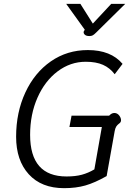

<svg xmlns="http://www.w3.org/2000/svg" viewBox="-20 -971 682 1001"><path d="M64 -258Q64 -385 112 -488.5Q160 -592 245 -651Q330 -710 438 -710Q558 -710 619 -638L578 -584Q553 -617 517 -633Q481 -649 427 -649Q347 -649 280.5 -599Q214 -549 175.5 -462Q137 -375 137 -268Q137 -51 327 -51Q373 -51 406.5 -60Q440 -69 472 -88L511 -309H342L353 -368H549Q562 -382 576 -382Q591 -382 601 -369.5Q611 -357 611 -344Q611 -333 600 -326Q592 -320 586.5 -312Q581 -304 578 -288L536 -53Q474 -18 425 -4Q376 10 314 10Q196 10 130 -62.5Q64 -135 64 -258ZM416 -803Q416 -808 419 -811L422 -816L325 -951H399L464 -848L560 -951H633L482 -802Q471 -791 464 -787Q457 -783 446 -783Q431 -783 423.5 -789Q416 -795 416 -803Z"/></svg>

Font: Niramit Light
Style: Italic
Weight: 300
Italic angle: -10°
Designer: Katatrad Aksorn Co.,Ltd.
Foundry: Cadson Demak Co.,Ltd.
Version: Version 1.000; ttfautohint (v1.6)